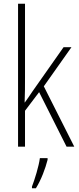

<svg xmlns="http://www.w3.org/2000/svg" viewBox="-20 -780 419 1021"><path d="M113 -370V-760H76V0H113V-191L188 -290L334 0H375L213 -321L360 -529H318L152 -293C138 -272 128 -257 112 -235H111C113 -281 113 -322 113 -370ZM233 70V61H192C187 102 164 177 150 212V221H171C199 176 221 117 233 70Z"/></svg>

Font: Noto Sans Hebrew Condensed ExtraLight
Style: Regular
Weight: 200
Width: 3
Designer: Monotype Design Team
Foundry: Monotype Imaging Inc.
Version: Version 2.004